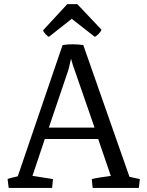

<svg xmlns="http://www.w3.org/2000/svg" viewBox="-20 -930 727 950"><path d="M221.7 -747.6Q214.4 -751.5 205.1 -761.2Q195.8 -771 192.9 -779.8L313 -909.7H362.3L482.4 -782.7Q477.5 -772 467.5 -761.7Q457.5 -751.5 449.2 -747.6L335 -836.9ZM22.9 0 17.6 -43.9Q26.9 -48.8 67.9 -57.6L289.6 -707Q337.4 -714.8 392.1 -707L620.6 -55.2L671.9 -43.9L667 0H438.5L434.1 -43.9Q460.4 -50.8 528.3 -59.6L465.8 -242.2H201.7L140.6 -59.6H143.1L242.2 -43.9L237.8 0ZM221.7 -298.8H447.8L340.3 -608.9L331.5 -639.6L319.3 -586.9Z"/></svg>

Font: Fjord
Style: One
Weight: 400
Designer: Viktoriya Grabowska
Foundry: Viktoriya Grabowska
Version: Version 1.002